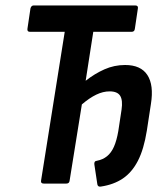

<svg xmlns="http://www.w3.org/2000/svg" viewBox="-20 -675 606 706"><path d="M351 11Q340 13 338 3L327 -70Q325 -83 337 -84Q358 -88 373.5 -100.5Q389 -113 399 -135.5Q409 -158 415 -193L427 -272Q432 -306 422 -322.5Q412 -339 383 -339Q359 -339 334 -327Q309 -315 281 -291L236 -11Q235 0 224 0H141Q129 0 131 -11L218 -558H90Q79 -558 81 -570L92 -644Q95 -655 104 -655H477Q489 -655 487 -644L476 -570Q475 -558 464 -558H323L295 -378Q328 -404 364 -420Q400 -436 440 -436Q498 -436 522 -399Q546 -362 535 -293L520 -195Q509 -126 487 -83.5Q465 -41 431.5 -18.5Q398 4 351 11Z"/></svg>

Font: Sofia Sans Condensed
Style: Bold Italic
Weight: 700
Italic angle: -9°
Version: Version 4.100